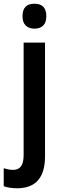

<svg xmlns="http://www.w3.org/2000/svg" viewBox="-59 -865 330 1032"><path d="M62 -778Q62 -845 126 -845Q190 -845 190 -778Q190 -744 173 -727.5Q156 -711 126 -711Q97 -711 79.5 -727.5Q62 -744 62 -778ZM34 147Q-8 147 -39 136V39Q-12 48 12 48Q39 48 53.5 29.5Q68 11 68 -31V-636H183V-25Q183 146 34 147Z"/></svg>

Font: Noto Sans Kannada UI Condensed SemiBold
Style: Regular
Weight: 600
Width: 3
Designer: Jelle Bosma - Monotype Design Team
Foundry: Monotype Imaging Inc.
Version: Version 2.005; ttfautohint (v1.8.4.7-5d5b)